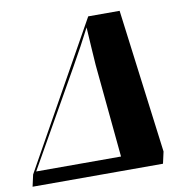

<svg xmlns="http://www.w3.org/2000/svg" viewBox="-127 -790 835 867"><g transform="rotate(-10 290.5 -357.0)"><path d="M-47 0H551L563 -54L478 -714H334L-35 -54ZM-19 -65 228 -500C260 -556 293 -617 318 -666C321 -617 326 -530 329 -492L370 -65Z"/></g></svg>

Font: Noto Serif Display SemiCondensed Black
Style: Italic
Weight: 900
Width: 4
Italic angle: -12°
Designer: Monotype Design Team
Foundry: Monotype Imaging Inc.
Version: Version 2.009